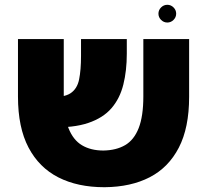

<svg xmlns="http://www.w3.org/2000/svg" viewBox="-20 -772 864 801"><path d="M415 9Q304 9 223.5 -32Q143 -73 99 -156.5Q55 -240 55 -369V-609H246V-372Q246 -288 265.5 -238Q285 -188 322 -166Q359 -144 411 -144H412Q465 -145 502 -166.5Q539 -188 558.5 -237.5Q578 -287 578 -370V-609H769V-368Q769 -239 726 -156Q683 -73 604.5 -32.5Q526 8 417 9ZM191 -241 181 -368Q245 -364 273.5 -382.5Q302 -401 310 -440.5Q318 -480 318 -539V-609H509V-548Q509 -477 494.5 -419Q480 -361 445 -320.5Q410 -280 348 -259Q286 -238 191 -241ZM678 -678Q663 -678 652 -689Q641 -700 641 -715Q641 -730 652 -741Q663 -752 678 -752Q693 -752 704 -741Q715 -730 715 -715Q715 -700 704 -689Q693 -678 678 -678Z"/></svg>

Font: Noto Sans Hebrew Thin Black
Style: Regular
Weight: 900
Version: Version 3.001